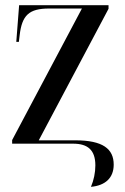

<svg xmlns="http://www.w3.org/2000/svg" viewBox="-20 -556 485 743"><path d="M332 167C387 162 420 133 420 81C420 20 378 -13 271 -13H130L400 -522V-536H54L43 -394H53L56 -419C65 -497 92 -523 170 -523H297L27 -14V0H263C319 0 349 24 349 84C349 112 343 141 332 167Z"/></svg>

Font: Noto Serif Display Condensed Medium
Style: Regular
Weight: 500
Width: 3
Designer: Monotype Design Team
Foundry: Monotype Imaging Inc.
Version: Version 2.009